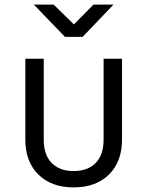

<svg xmlns="http://www.w3.org/2000/svg" viewBox="-20 -805 640 834"><path d="M300 9Q203 9 146.5 -47Q90 -103 90 -199V-550H170V-199Q170 -132 204.5 -97Q239 -62 300 -62Q361 -62 395.5 -97Q430 -132 430 -199V-550H510V-199Q510 -103 453.5 -47Q397 9 300 9ZM262 -645 127 -785H213L301 -699L386 -785H473L339 -645Z"/></svg>

Font: Tiny Light
Style: Regular
Weight: 300
Monospace: yes
Designer: Philipp Nurullin, Konstantin Bulenkov
Foundry: JetBrains
Version: Version 2.251; ttfautohint (v1.8.4.7-5d5b)